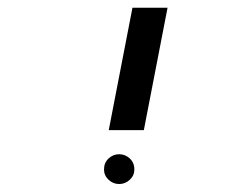

<svg xmlns="http://www.w3.org/2000/svg" viewBox="-20 -619 640 494"><path d="M320.8 -599.1H411.1L350.1 -284.2H259.8ZM247.6 -183.1Q247.6 -200.2 259.3 -211.2Q271 -222.2 286.6 -222.2Q302.2 -222.2 314 -211.2Q325.7 -200.2 325.7 -183.1Q325.7 -167.5 314 -156.5Q302.2 -145.5 286.6 -145.5Q271 -145.5 259.3 -156.5Q247.6 -167.5 247.6 -183.1Z"/></svg>

Font: Liberation Mono
Style: Italic
Weight: 400
Italic angle: -12°
Monospace: yes
Designer: Steve Matteson
Foundry: Ascender Corporation
Version: Version 2.1.5